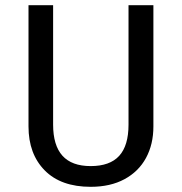

<svg xmlns="http://www.w3.org/2000/svg" viewBox="-20 -709 702 741"><path d="M572 -221Q572 -152 543.5 -99.5Q515 -47 460.5 -17.5Q406 12 330 12Q215 12 152.5 -51.5Q90 -115 90 -221V-689H185V-228Q185 -148 221 -108Q257 -68 330 -68Q404 -68 440 -107.5Q476 -147 476 -228V-689H572Z"/></svg>

Font: Fira Sans
Style: Regular
Weight: 400
Designer: bBox Type GmbH & Carrois Corporate GbR & Edenspiekermann AG
Foundry: bBox Type GmbH & Carrois Corporate GbR & Edenspiekermann AG
Version: Version 4.301